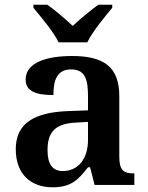

<svg xmlns="http://www.w3.org/2000/svg" viewBox="-20 -786 627 816"><path d="M229 -606H351C372 -651 426 -715 457 -753V-766H398C367 -744 319 -704 289 -676C259 -704 213 -744 181 -766H122V-753C153 -715 208 -651 229 -606ZM203 10C281 10 311 -20 354 -75H363L382 0H551V-49H548C503 -49 487 -65 487 -121V-377C487 -503 420 -548 286 -548C178 -548 89 -520 89 -448C89 -400 129 -382 207 -382C207 -445 222 -491 282 -491C346 -491 354 -442 354 -374V-317L272 -314C121 -309 47 -259 47 -152C47 -42 115 10 203 10ZM247 -59C203 -59 182 -89 182 -148C182 -222 212 -261 303 -265L354 -268V-191C354 -111 312 -59 247 -59Z"/></svg>

Font: Noto Serif Oriya SemiBold
Style: Regular
Weight: 600
Designer: David Williams
Foundry: Google LLC, David Williams
Version: Version 1.051